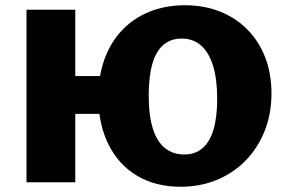

<svg xmlns="http://www.w3.org/2000/svg" viewBox="-20 -695 1102 732"><path d="M669 17Q573 17 502.5 -25Q432 -67 393.5 -144.5Q355 -222 355 -325Q355 -406 379 -471Q403 -536 447 -581.5Q491 -627 551.5 -651Q612 -675 686 -675Q758 -675 818.5 -651Q879 -627 923 -582.5Q967 -538 991 -476.5Q1015 -415 1015 -339Q1015 -260 988.5 -194.5Q962 -129 915 -81.5Q868 -34 805 -8.5Q742 17 669 17ZM81 0V-658H267V0ZM128 -261V-405H464V-261ZM683 -106Q724 -106 752 -130Q780 -154 794 -201Q808 -248 808 -318Q808 -394 792 -445Q776 -496 746 -522Q716 -548 673 -548Q631 -548 603 -524Q575 -500 561 -452Q547 -404 547 -332Q547 -254 563 -204Q579 -154 609.5 -130Q640 -106 683 -106Z"/></svg>

Font: Ysabeau Infant Black
Style: Regular
Weight: 900
Designer: Christian Thalmann (Catharsis Fonts)
Version: Version 2.001;gftools[0.9.30]; featfreeze: ss01,ss02,lnum